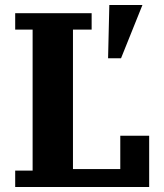

<svg xmlns="http://www.w3.org/2000/svg" viewBox="-20 -751 660 771"><path d="M41 -66H111V-632H41V-698H348V-632H273V-72H463V-206H579V0H41ZM419 -731H552L466 -517H414Z"/></svg>

Font: IBM Plex Serif
Style: Bold
Weight: 700
Designer: Mike Abbink, Paul van der Laan, Pieter van Rosmalen
Foundry: Bold Monday
Version: Version 2.008